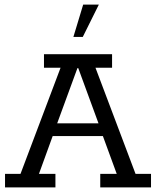

<svg xmlns="http://www.w3.org/2000/svg" viewBox="-20 -820 683 840"><path d="M2 0V-59.3H69.7L245 -523.7H172.4V-583H470.3V-523.7H397.7L573 -59.3H640.7V0H418.6V-59.3H490.7L422.1 -246.6L450 -224.6H197.1L218.4 -246.6L150.4 -59.3H222.5V0ZM222.8 -260.3 209.9 -280.5H428.8L418.3 -260.3L322.4 -521.9H318.7ZM301.1 -658.5 343.9 -799.8H412.4L342.2 -658.5Z"/></svg>

Font: Rokkitt SemiBold
Style: Regular
Weight: 600
Designer: Vernon Adams
Foundry: Vernon Adams
Version: Version 3.103